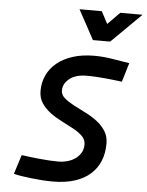

<svg xmlns="http://www.w3.org/2000/svg" viewBox="-62 -1004 813 1065"><g transform="rotate(5 344.0 -471.5)"><path d="M606 -574Q599 -575 578.5 -577.5Q558 -580 530 -583Q502 -586 470 -588Q438 -590 410 -590Q348 -590 313.5 -562.5Q279 -535 279 -497Q279 -473 299 -455.5Q319 -438 349.5 -421.5Q380 -405 415 -388Q450 -371 480.5 -348.5Q511 -326 531 -296Q551 -266 551 -224Q551 -171 533.5 -128Q516 -85 481.5 -54Q447 -23 394.5 -6Q342 11 272 11Q244 11 213.5 9Q183 7 153.5 3.5Q124 0 98 -4Q72 -8 54 -13L88 -120Q107 -117 133.5 -114Q160 -111 188.5 -108Q217 -105 245 -103.5Q273 -102 296 -102Q317 -102 340.5 -108Q364 -114 384 -127Q404 -140 417 -160.5Q430 -181 430 -209Q430 -236 410 -255.5Q390 -275 360 -291.5Q330 -308 295.5 -325Q261 -342 231 -364Q201 -386 181 -415Q161 -444 161 -485Q161 -531 179.5 -571Q198 -611 233.5 -640.5Q269 -670 321.5 -687Q374 -704 442 -704Q490 -704 539.5 -696Q589 -688 638 -680ZM337 -954H461L497 -886L564 -954H688L522 -790H426Z"/></g></svg>

Font: Panefresco 800wt
Style: Italic
Weight: 800
Foundry: Campivisivi & Chank Co
Version: Version 1.001